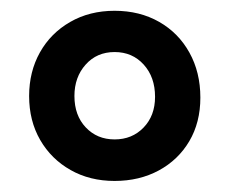

<svg xmlns="http://www.w3.org/2000/svg" viewBox="-20 -738 426 356"><path d="M192.5 -718Q239 -718 275 -697.5Q311 -677 331.2 -640.5Q351.5 -604 351.5 -557Q351.5 -511 331 -476.2Q310.5 -441.5 274.5 -422Q238.5 -402.5 192.5 -402.5Q146.5 -402.5 110.8 -422.8Q75 -443 54.5 -478.5Q34 -514 34 -560Q34 -605 54 -640.8Q74 -676.5 110 -697.2Q146 -718 192.5 -718ZM192.5 -641.5Q159.5 -641.5 138.8 -618.2Q118 -595 118 -560Q118 -524 139 -501.8Q160 -479.5 192.5 -479.5Q225 -479.5 246.2 -501.5Q267.5 -523.5 267.5 -558.5Q267.5 -595 246.5 -618.2Q225.5 -641.5 192.5 -641.5Z"/></svg>

Font: Fraunces 72pt SuperSoft
Style: Bold
Weight: 700
Version: Version 1.000;[0bf87f6ff]